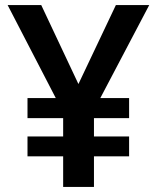

<svg xmlns="http://www.w3.org/2000/svg" viewBox="-20 -734 617 754"><path d="M288 -404 435 -714H566L374 -349H487V-270H349V-198H487V-120H349V0H228V-120H88V-198H228V-270H88V-349H199L10 -714H142Z"/></svg>

Font: Noto Sans Cherokee SemiBold
Style: Regular
Weight: 600
Designer: Monotype Design Team
Foundry: Monotype Imaging Inc.
Version: Version 2.001; ttfautohint (v1.8.4.7-5d5b)